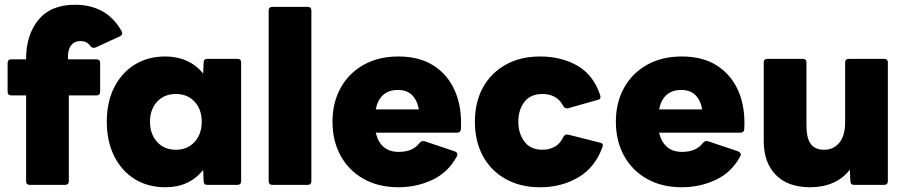

<svg xmlns="http://www.w3.org/2000/svg" viewBox="-20 -779 3819 809"><path d="M105 0Q90 0 90 -16V-377H28Q12 -377 12 -393V-513Q12 -529 28 -529H90V-531Q90 -632 142 -695.5Q194 -759 297 -759Q361 -759 410.5 -732Q460 -705 493 -647Q499 -632 485 -626L383 -579Q370 -574 362 -584Q352 -597 342 -601.5Q332 -606 318 -606Q294 -606 280 -588.5Q266 -571 266 -536L267 -529H386Q402 -529 402 -513V-393Q402 -377 386 -377H270V-16Q270 0 254 0Z M677 10Q603 10 547.5 -24.5Q492 -59 461 -121.5Q430 -184 430 -266Q430 -349 461 -410.5Q492 -472 547.5 -506.5Q603 -541 677 -541Q727 -541 767.5 -522.5Q808 -504 836 -469L838 -516Q838 -531 854 -531H980Q996 -531 996 -516V-16Q996 0 980 0H854Q838 0 838 -16L836 -63Q778 10 677 10ZM721 -148Q770 -148 800 -181Q830 -214 830 -266Q830 -318 800 -350.5Q770 -383 721 -383Q672 -383 642 -350.5Q612 -318 612 -266Q612 -214 642 -181Q672 -148 721 -148Z M1128 0Q1112 0 1112 -16V-734Q1112 -750 1128 -750H1276Q1292 -750 1292 -734V-16Q1292 0 1276 0Z M1659 10Q1575 10 1512.5 -25Q1450 -60 1415.5 -122.5Q1381 -185 1381 -266Q1381 -347 1415.5 -409Q1450 -471 1512.5 -506Q1575 -541 1659 -541Q1748 -541 1808 -502Q1868 -463 1897.5 -394.5Q1927 -326 1922 -235Q1921 -220 1905 -220H1563Q1583 -139 1660 -139Q1720 -139 1748 -177Q1757 -187 1769 -184L1897 -141Q1912 -134 1905 -120Q1868 -52 1801.5 -21Q1735 10 1659 10ZM1657 -400Q1580 -400 1563 -318H1745Q1729 -400 1657 -400Z M2256 10Q2172 10 2110 -25Q2048 -60 2014.5 -122Q1981 -184 1981 -266Q1981 -348 2014.5 -409.5Q2048 -471 2110 -506Q2172 -541 2256 -541Q2345 -541 2412.5 -502.5Q2480 -464 2509 -378Q2514 -361 2498 -358L2374 -323Q2360 -320 2353 -333Q2339 -359 2317 -371Q2295 -383 2266 -383Q2215 -383 2189.5 -349.5Q2164 -316 2164 -266Q2164 -217 2189.5 -182.5Q2215 -148 2266 -148Q2294 -148 2317 -160.5Q2340 -173 2353 -201Q2361 -215 2373 -212L2508 -178Q2525 -175 2518 -158Q2487 -73 2416.5 -31.5Q2346 10 2256 10Z M2853 10Q2769 10 2706.5 -25Q2644 -60 2609.5 -122.5Q2575 -185 2575 -266Q2575 -347 2609.5 -409Q2644 -471 2706.5 -506Q2769 -541 2853 -541Q2942 -541 3002 -502Q3062 -463 3091.5 -394.5Q3121 -326 3116 -235Q3115 -220 3099 -220H2757Q2777 -139 2854 -139Q2914 -139 2942 -177Q2951 -187 2963 -184L3091 -141Q3106 -134 3099 -120Q3062 -52 2995.5 -21Q2929 10 2853 10ZM2851 -400Q2774 -400 2757 -318H2939Q2923 -400 2851 -400Z M3394 10Q3300 10 3249 -42Q3198 -94 3198 -185V-516Q3198 -531 3214 -531H3362Q3378 -531 3378 -516V-252Q3378 -197 3396 -172.5Q3414 -148 3453 -148Q3492 -148 3516.5 -177.5Q3541 -207 3541 -265V-516Q3541 -531 3557 -531H3705Q3721 -531 3721 -516V-16Q3721 0 3705 0H3580Q3563 0 3563 -16L3561 -64Q3532 -27 3489.5 -8.5Q3447 10 3394 10Z"/></svg>

Font: LINE Seed Sans App ExtraBold
Style: Regular
Weight: 800
Designer: LINE VX Design & Dalton Maag Ltd & Sandoll Inc
Foundry: Dalton Maag Ltd
Version: Version 1.003